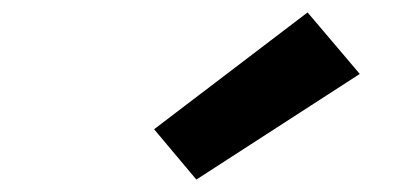

<svg xmlns="http://www.w3.org/2000/svg" viewBox="-20 -829 640 309"><path d="M296 -540 228 -621 475 -809 559 -710Z"/></svg>

Font: Iosevka SS04 XBd Ex Obl
Style: Regular
Weight: 800
Width: 7
Italic angle: -9°
Monospace: yes
Designer: Belleve Invis
Foundry: Belleve Invis
Version: Version 19.0.0; ttfautohint (v1.8.4)